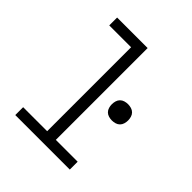

<svg xmlns="http://www.w3.org/2000/svg" viewBox="-200 -868 1001 1001"><g transform="rotate(45 300.0 -367.5)"><path d="M73 0V-58H250V-677H89V-735H314V-58H475V0ZM449 -336Q437 -336 425 -339.5Q413 -343 404.5 -351.5Q396 -360 392.5 -372Q389 -384 389 -396Q389 -408 392.5 -420Q396 -432 404.5 -440.5Q413 -449 425 -452.5Q437 -456 449 -456Q461 -456 473 -452.5Q485 -449 493.5 -440.5Q502 -432 505.5 -420Q509 -408 509 -396Q509 -384 505.5 -372Q502 -360 493.5 -351.5Q485 -343 473 -339.5Q461 -336 449 -336Z"/></g></svg>

Font: Iosevka Curly Slab LtEx
Style: Regular
Weight: 300
Width: 7
Monospace: yes
Designer: Belleve Invis
Foundry: Belleve Invis
Version: Version 11.1.0; ttfautohint (v1.8.3)